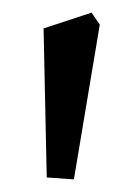

<svg xmlns="http://www.w3.org/2000/svg" viewBox="-20 -798 220 304"><path d="M125 -778 138 -759 97 -514 54 -517 49 -753Z"/></svg>

Font: Poly
Style: Regular
Weight: 400
Designer: Jos Nicols Silva Schwarzenberg
Foundry: Jose Nicolas Silva Schwarzenberg
Version: Version 1.001